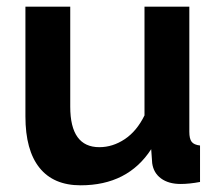

<svg xmlns="http://www.w3.org/2000/svg" viewBox="-20 -544 658 574"><path d="M56 -196V-524H190V-225Q190 -104 277 -104Q317 -104 353 -128Q389 -152 412 -199V-524H546V-150Q546 -129 553 -120Q560 -111 578 -109V0Q546 6 520 6Q484 6 461.5 -10.5Q439 -27 435 -56L432 -98Q362 10 221 10Q140 10 98 -42.5Q56 -95 56 -196Z"/></svg>

Font: Raleway-v4020
Style: Bold
Weight: 700
Designer: Matt McInerney, Pablo Impallari, Rodrigo Fuenzalida
Foundry: Matt McInerney, Pablo Impallari, Rodrigo Fuenzalida
Version: Version 4.020;PS 004.020;hotconv 1.0.88;makeotf.lib2.5.64775